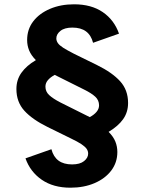

<svg xmlns="http://www.w3.org/2000/svg" viewBox="-20 -700 672 893"><path d="M307.5 173Q228.1 173 174.5 136.2Q120.8 99.4 98.5 36.5L219.1 -6Q228.5 29.5 252.3 47.1Q276.1 64.7 315.3 64.7Q351.7 64.7 370.9 49.3Q390 34 390 14.4Q390 2.5 383 -7.7Q375.9 -17.8 358.6 -29.5Q341.2 -41.1 308.5 -56.7L201 -109.5Q130.2 -144.4 93.3 -185Q56.3 -225.7 56.3 -286Q56.3 -328.9 79.8 -361.8Q103.2 -394.7 146.8 -420.3Q124.6 -442.9 115.4 -465.7Q106.2 -488.5 106.2 -513.9Q106.2 -563.5 134.5 -600.6Q162.8 -637.6 212.4 -658.8Q261.9 -680 324.5 -680Q404.9 -680 458 -643.6Q511.2 -607.2 533.5 -543.5L412.9 -501Q403.7 -536.5 379.8 -554.1Q355.9 -571.7 316.7 -571.7Q280.3 -571.7 261.1 -556.3Q242 -541 242 -521.4Q242 -510.2 249 -499.8Q256.1 -489.4 273.8 -478Q291.6 -466.7 323.5 -450.3L431 -397.5Q502 -362.6 538.8 -322Q575.7 -281.3 575.7 -221Q575.7 -178.1 552.6 -145.6Q529.5 -113.1 485.2 -86.7Q507.4 -64.3 516.6 -41.4Q525.8 -18.5 525.8 6.9Q525.8 55.8 497.5 93.2Q469.2 130.6 419.7 151.8Q370.3 173 307.5 173ZM397.5 -155.3Q417.7 -166.1 429.2 -180Q440.7 -193.8 440.7 -209.9Q440.7 -233.9 423.2 -250.1Q405.8 -266.3 371.7 -283.2L234.5 -351.7Q214.5 -340.9 202.9 -327.4Q191.3 -314 191.3 -297.1Q191.3 -273.9 208.8 -257.7Q226.2 -241.5 260.3 -223.8Z"/></svg>

Font: Atkinson Hyperlegible Mono ExtraLight
Style: Regular
Weight: 200
Monospace: yes
Designer: Elliott Scott, Megan Eiswerth, Linus Boman, Theodore Petrosky, Letters from Sweden
Foundry: Applied Design Works, Letters from Sweden
Version: Version 2.001